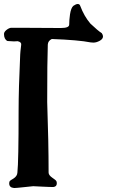

<svg xmlns="http://www.w3.org/2000/svg" viewBox="-20 -778 569 960"><path d="M239 -583Q220 -574 219 -555Q216 -476 216 -268Q223 -68 223 85Q223 98 242 111Q245 113 249 116Q253 119 255 120.5Q257 122 259 124Q261 126 262 128Q263 130 263.5 132.5Q264 135 264 139Q264 155 247 157H239Q233 157 221 156.5Q209 156 187 155Q165 154 146 153Q126 155 102.5 157.5Q79 160 68 161Q57 162 53 162H50Q26 160 26 139Q26 130 29.5 126.5Q33 123 47 115Q66 103 67 85Q73 30 73 -222Q73 -334 81 -505Q81 -514 86 -554Q88 -568 68 -572Q63 -571 50 -571Q41 -571 17 -573Q0 -582 0 -608Q0 -618 11.5 -627.5Q23 -637 34 -639H100Q207 -639 276 -638H285Q326 -638 326 -655Q326 -677 330 -706Q335 -739 347 -749Q360 -758 369 -758Q378 -758 381 -749Q401 -696 432 -660Q470 -624 489 -612Q495 -603 495 -596Q495 -583 478.5 -574Q462 -565 447 -565Q438 -565 433 -566Q373 -578 239 -583Z"/></svg>

Font: Fedorovsk Unicode
Style: Medium
Weight: 500
Designer: Aleksandr Andreev and Nikita Simmons
Version: Version 3.2